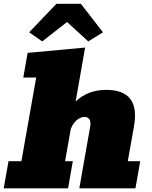

<svg xmlns="http://www.w3.org/2000/svg" viewBox="-46 -1019 822 1039"><path d="M-25.9 0 0 -146.5H69.8L149.9 -599.6H80.1L103.5 -732.9L414.6 -761.7L363.3 -469.7Q429.2 -532.7 528.8 -532.7Q713.9 -532.7 679.2 -336.4L645.5 -146.5H712.9L687 0H383.3L441.4 -330.1Q446.8 -358.9 438.2 -372.6Q429.7 -386.2 412.1 -386.2Q391.1 -386.2 370.6 -370.1Q350.1 -354 336.9 -321.3L306.2 -146.5H348.1L322.3 0ZM182.6 -794.9 111.8 -844.2 259.3 -998.5H391.6L511.2 -844.2L431.6 -794.9L316.9 -899.9Z"/></svg>

Font: Bevan
Style: Italic
Weight: 400
Italic angle: -10°
Designer: Vernon Adams
Foundry: Vernon Adams
Version: Version 2.100; ttfautohint (v1.8.3)